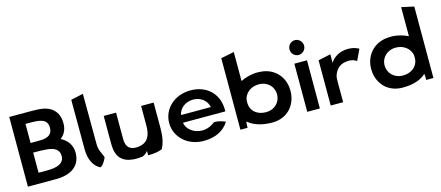

<svg xmlns="http://www.w3.org/2000/svg" viewBox="-51 -1299 4285 1865"><g transform="rotate(-15 2091.0 -366.5)"><path d="M56 0H340C490 0 589 -67 589 -199C589 -280 544 -334 483 -365C523 -396 549 -441 549 -504C549 -626 476 -693 345 -699C328 -700 309 -701 291 -701H56ZM280 -104H191V-306H220C250 -306 288 -306 326 -302C400 -297 450 -268 450 -205C450 -122 366 -104 280 -104ZM411 -498C411 -432 368 -408 301 -404C278 -403 253 -403 228 -403H191V-595H228C330 -595 411 -590 411 -498Z M783 0C811 0 851 -81 849 -82C843 -118 807 -156 807 -224L805 -733L681 -706L682 -210C682 -108 718 -33 783 0Z M945 -473V-203C945 -190 945 -177 946 -165C951 -61 1005 0 1114 9C1145 12 1177 10 1208 6C1232 -3 1249 -19 1263 -36V8C1325 8 1371 0 1406 -15C1434 -68 1447 -133 1447 -213V-473H1321V-274C1321 -176 1290 -107 1192 -97C1186 -96 1180 -95 1173 -95C1105 -95 1075 -129 1070 -190C1069 -207 1069 -225 1069 -243V-473Z M1671 -210H2098C2098 -222 2098 -234 2097 -246C2089 -395 1979 -495 1822 -495C1659 -495 1541 -382 1541 -241C1541 -101 1659 13 1822 13C1937 13 2027 -29 2077 -112C2055 -121 2003 -142 1962 -136C1918 -101 1871 -87 1825 -89C1745 -93 1680 -146 1671 -210ZM1973 -287H1673C1683 -349 1742 -402 1824 -402C1901 -402 1960 -353 1973 -287Z M2512 13C2663 13 2752 -94 2760 -221C2770 -374 2668 -483 2532 -493C2520 -494 2509 -495 2495 -495C2433 -495 2374 -478 2326 -454V-746L2193 -719V0H2265C2265 -12 2265 -47 2270 -62C2319 -20 2395 13 2512 13ZM2325 -237C2325 -247 2325 -256 2326 -266C2338 -329 2396 -380 2478 -380C2568 -380 2626 -316 2626 -241C2626 -164 2568 -100 2478 -100C2388 -100 2325 -154 2325 -237Z M2855 -629C2855 -588 2888 -555 2928 -555C2968 -555 3002 -588 3002 -629C3002 -670 2968 -704 2928 -704C2888 -704 2855 -670 2855 -629ZM2992 0V-484H2865V0Z M3513 -461C3499 -467 3471 -488 3400 -488C3315 -488 3246 -438 3226 -394V-482L3101 -455V0H3226V-201C3226 -220 3227 -239 3229 -257C3242 -310 3282 -368 3359 -373C3364 -374 3370 -375 3376 -375C3430 -375 3452 -357 3461 -351Z M3823 13C3940 13 4015 -20 4058 -62C4062 -47 4062 -12 4062 0H4134V-719L4009 -746V-454C3960 -478 3901 -495 3839 -495C3825 -495 3815 -494 3803 -493C3667 -483 3563 -374 3573 -221C3581 -94 3671 13 3823 13ZM3856 -380C3938 -380 3996 -329 4009 -266C4009 -259 4010 -252 4010 -246C4010 -235 4009 -225 4009 -215C3997 -147 3939 -100 3856 -100C3766 -100 3707 -164 3707 -241C3707 -316 3767 -380 3856 -380Z"/></g></svg>

Font: Bluebird
Style: Ext
Weight: 400
Designer: Jasper
Foundry: Cannot Into Space Fonts
Version: Version 0.98